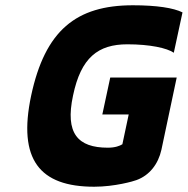

<svg xmlns="http://www.w3.org/2000/svg" viewBox="-20 -699 712 728"><path d="M639 -499 672 -652C638 -669 574 -679 484 -679C269 -679 151 -584 98 -336C47 -94 130 9 337 9C415 9 487 -12 497 -16C547 -34 580 -77 592 -131L650 -405H398L368 -265H468L444 -152C434 -146 417 -139 389 -139C275 -139 226 -193 257 -337C287 -481 352 -531 463 -531C548 -531 613 -517 639 -499Z"/></svg>

Font: LT Wave Mono Black
Style: Italic
Weight: 900
Designer: Daniel Lyons
Version: Version 2.5 (Glyphs App)